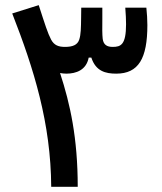

<svg xmlns="http://www.w3.org/2000/svg" viewBox="-20 -723 626 743"><path d="M178.2 0H280.8C280.8 -189 251.5 -321.3 212.4 -440.4C220.2 -439 228.5 -438 236.8 -438C274.4 -438 314 -451.7 323.2 -500H333.5C350.6 -447.3 388.7 -438 429.7 -438C516.1 -438 550.3 -496.6 550.3 -626C550.3 -647.5 548.8 -669.4 546.4 -693.4H464.8C466.8 -668 467.8 -647.5 467.8 -629.4C467.8 -549.8 447.8 -541.5 416 -541.5C394.5 -541.5 380.4 -549.3 377.4 -572.8C375.5 -590.3 375.5 -614.3 376 -648.9C376 -662.1 376 -676.8 376 -693.4H294.4C293.9 -679.2 293.9 -666.5 293.9 -654.8C293.5 -615.7 293 -588.9 286.6 -569.8C279.8 -548.8 260.7 -541.5 231.4 -541.5C206.1 -541.5 189.5 -547.9 177.7 -569.8C164.6 -594.7 154.3 -627.9 129.9 -703.1L27.3 -670.9C111.3 -456.1 176.8 -246.1 178.2 0Z"/></svg>

Font: Cascadia Mono NF
Style: Regular
Weight: 400
Monospace: yes
Designer: Aaron Bell
Foundry: Saja Typeworks
Version: Version 2404.023